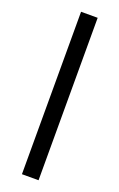

<svg xmlns="http://www.w3.org/2000/svg" viewBox="-146 -781 511 822"><g transform="rotate(20 110.0 -370.0)"><path d="M72.2 0V-740H147.9V0Z"/></g></svg>

Font: Encode Sans Condensed Thin
Style: Regular
Weight: 100
Width: 3
Designer: Multiple Designers
Foundry: Impallari Type
Version: Version 3.002